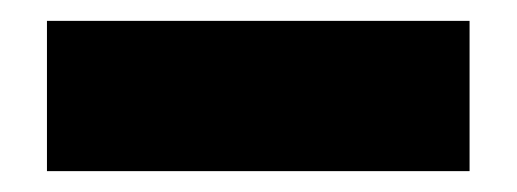

<svg xmlns="http://www.w3.org/2000/svg" viewBox="-20 -376 495 184"><path d="M25 -212V-356H430V-212Z"/></svg>

Font: Kanit
Style: Bold
Weight: 700
Designer: Katatrad Team
Foundry: CadsonDemak
Version: Version 2.000; ttfautohint (v1.8.3)